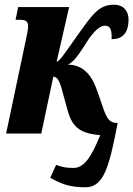

<svg xmlns="http://www.w3.org/2000/svg" viewBox="-20 -566 565 814"><path d="M342 228C420 228 443 142 479 -45H475C435 -45 427 -79 403 -150L392 -181C368 -250 332 -291 268 -292C290 -303 307 -324 338 -372C365 -417 396 -457 425 -457C446 -457 455 -443 453 -400C505 -399 525 -434 525 -483C525 -514 509 -546 462 -546C399 -546 371 -504 307 -414L268 -359C238 -316 230 -308 220 -304L273 -536H57L46 -482H65C89 -482 99 -476 99 -455C99 -439 94 -418 88 -389L6 0H155L206 -241C222 -241 233 -223 243 -184L267 -97C288 -21 326 0 405 7C370 93 339 146 292 146C262 146 244 143 218 133L193 188C236 211 270 228 342 228Z"/></svg>

Font: Noto Serif Condensed Extra
Style: Italic
Weight: 800
Width: 3
Italic angle: -12°
Designer: Monotype Design Team
Foundry: Monotype Imaging Inc.
Version: Version 1.901